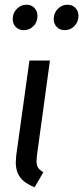

<svg xmlns="http://www.w3.org/2000/svg" viewBox="-20 -784 353 815"><path d="M137 -126Q135 -106 135 -101Q135 -83 141.5 -72.5Q148 -62 164 -53L127 11Q86 -5 66.5 -30Q47 -55 47 -95Q47 -103 49 -125L105 -527H192ZM34 -703Q34 -729 51.5 -746.5Q69 -764 92 -764Q113 -764 126 -750.5Q139 -737 139 -717Q139 -690 122 -673Q105 -656 81 -656Q60 -656 47 -669.5Q34 -683 34 -703ZM208 -703Q208 -729 225.5 -746.5Q243 -764 266 -764Q287 -764 300 -750.5Q313 -737 313 -717Q313 -691 296 -673.5Q279 -656 255 -656Q234 -656 221 -669.5Q208 -683 208 -703Z"/></svg>

Font: Fira Sans Extra Condensed
Style: Italic
Weight: 400
Width: 3
Italic angle: -8°
Designer: Carrois Corporate & Edenspiekermann AG
Foundry: Carrois Corporate GbR & Edenspiekermann AG
Version: Version 4.203